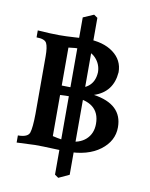

<svg xmlns="http://www.w3.org/2000/svg" viewBox="-106 -922 909 1165"><g transform="rotate(10 348.5 -339.5)"><path d="M359.4 1Q340.3 1 274.9 -2Q209.5 -4.9 163.1 -4.9Q146 -4.9 49.3 0V-43.9Q110.8 -43.9 120.8 -75Q130.9 -106 131.8 -191.4V-545.4Q131.8 -603 120.1 -626.2Q108.4 -649.4 57.6 -649.4V-692.4Q140.1 -686.5 189.5 -686.5Q232.9 -686.5 284.2 -689.9Q335.4 -693.4 358.4 -693.4Q461.4 -693.4 522.9 -647.7Q584.5 -602.1 584.5 -527.3Q575.2 -403.8 461.4 -366.2Q638.7 -339.4 638.7 -197.8Q638.7 -112.8 563.2 -55.9Q487.8 1 359.4 1ZM353.5 -62.5Q424.3 -62.5 464.1 -98.6Q503.9 -134.8 503.9 -195.3Q503.9 -332 328.1 -332Q289.1 -332 258.8 -330.1V-76.7Q318.4 -62.5 353.5 -62.5ZM308.1 -387.2Q456.1 -387.2 461.4 -506.3Q460.4 -556.6 426 -592.3Q391.6 -627.9 332.5 -627.9Q300.3 -627.9 258.8 -622.1V-388.2Q275.9 -387.2 308.1 -387.2ZM335 167 312.5 151.4V-817.4L377.9 -845.7L400.4 -830.1V136.7Z"/></g></svg>

Font: Kelvinch
Style: Bold
Weight: 700
Designer: Paul James Miller
Foundry: High-Logic / Made with FontCreator
Version: Version 3.501;March 28, 2021;FontCreator 13.0.0.2683 64-bit